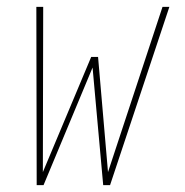

<svg xmlns="http://www.w3.org/2000/svg" viewBox="-20 -540 540 560"><path d="M87 0 86 -520H106L105 -38L246 -374H266L295 -38L454 -520H474L301 0H281L250 -343L107 0Z"/></svg>

Font: Iosevka SS04 Thin Oblique
Style: Regular
Weight: 100
Italic angle: -9°
Monospace: yes
Designer: Belleve Invis
Foundry: Belleve Invis
Version: Version 19.0.0; ttfautohint (v1.8.4)